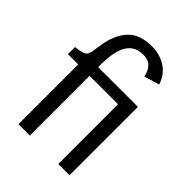

<svg xmlns="http://www.w3.org/2000/svg" viewBox="-220 -878 989 989"><g transform="rotate(45 274.0 -384.0)"><path d="M297 -769Q355 -769 399.5 -741Q444 -713 463 -656L380 -631Q373 -666 353.5 -686.5Q334 -707 299 -707Q257 -707 232.5 -688.5Q208 -670 196 -639Q184 -608 180.5 -571Q177 -534 177 -497H467V1H385V-434H178V1H95V-434H20V-486Q53 -489 69.5 -495Q86 -501 92 -513Q98 -525 100.5 -545.5Q103 -566 109 -599Q124 -679 168 -724Q212 -769 297 -769Z"/></g></svg>

Font: Rosario Light
Style: Regular
Weight: 300
Designer: Hector Gatti
Foundry: Omnibus Type
Version: Version 1.101; ttfautohint (v1.8.1.43-b0c9)